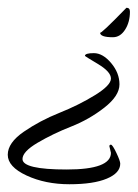

<svg xmlns="http://www.w3.org/2000/svg" viewBox="-32 -282 355 495"><path d="M303 -252Q303 -225 290.5 -205.5Q278 -186 259 -186Q226 -186 226 -198Q226 -192 294 -262Q303 -262 303 -252ZM254 112 250 95Q250 91 254 91Q258 91 268 112Q278 133 278 140Q278 164 243.5 178.5Q209 193 147 193Q85 193 36.5 170.5Q-12 148 -12 117Q-12 86 29.5 57.5Q71 29 121 9Q171 -11 212.5 -36.5Q254 -62 254 -79.5Q254 -97 220.5 -117Q187 -137 187 -138Q187 -145 210 -145Q233 -145 254.5 -119.5Q276 -94 276 -64.5Q276 -35 237 -4.5Q198 26 151 44.5Q104 63 65 86Q26 109 26 128Q26 155 140 155Q254 155 254 112Z"/></svg>

Font: Qwigley
Style: Regular
Weight: 400
Designer: Robert E. Leuschke
Foundry: Robert E. Leuschke
Version: Version 1.003